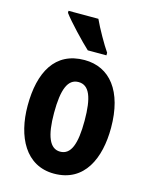

<svg xmlns="http://www.w3.org/2000/svg" viewBox="-117 -840 721 925"><g transform="rotate(15 244.0 -378.0)"><path d="M257 -766H108V-756C134 -720 212 -638 247 -606H340V-619C318 -650 276 -724 257 -766ZM452 -274C452 -457 371 -557 245 -557C98 -557 36 -441 36 -274C36 -120 101 10 243 10C395 10 452 -123 452 -274ZM168 -273C168 -391 191 -447 244 -447C298 -447 320 -390 320 -274C320 -158 298 -100 244 -100C192 -100 168 -159 168 -273Z"/></g></svg>

Font: Noto Sans Lao Looped ExtraCondensed
Style: Bold
Weight: 700
Width: 2
Designer: Mark Frömberg, Ben Mitchell
Foundry: The Fontpad Ltd
Version: Version 1.002